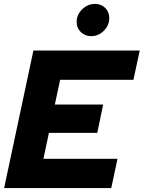

<svg xmlns="http://www.w3.org/2000/svg" viewBox="-20 -957 731 977"><path d="M1 0 150 -700H691L659 -551H286L259 -425H505L475 -281H229L201 -149H578L546 0ZM444 -773Q413 -773 391.5 -793.5Q370 -814 370 -845Q370 -882 398 -909.5Q426 -937 464 -937Q495 -937 515.5 -916.5Q536 -896 536 -865Q536 -828 508.5 -800.5Q481 -773 444 -773Z"/></svg>

Font: Red Hat Display Black
Style: Italic
Weight: 900
Italic angle: -12°
Designer: Pentagram / MCKL
Foundry: Pentagram / MCKL
Version: Version 1.003; Red Hat Display Black Italic